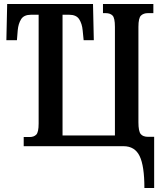

<svg xmlns="http://www.w3.org/2000/svg" viewBox="-20 -734 820 964"><path d="M705 210Q705 99 681 49.5Q657 0 600 0H99V-46H129Q150 -46 162 -58Q174 -70 174 -114V-660H136Q100 -660 86 -637.5Q72 -615 69 -582L65 -532H12L16 -714H447L451 -532H400L395 -582Q392 -615 377.5 -637.5Q363 -660 327 -660H294V-54H557V-599Q557 -644 545 -656Q533 -668 511 -668H497V-714H750V-668H722Q701 -668 688 -656Q675 -644 675 -599V-120Q675 -75 686.5 -61Q698 -47 724 -47H754V210Z"/></svg>

Font: Noto Serif ExtraCondensed SemiBold
Style: Regular
Weight: 600
Width: 2
Designer: Monotype Design Team
Foundry: Monotype Imaging Inc.
Version: Version 2.015; ttfautohint (v1.8.4.7-5d5b)